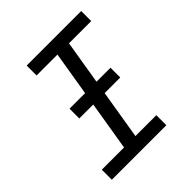

<svg xmlns="http://www.w3.org/2000/svg" viewBox="-200 -868 1001 1001"><g transform="rotate(-45 300.0 -367.5)"><path d="M50 0V-74H214L311 -662H157V-735H559V-661H395L298 -74H452V0ZM458 -346H156V-418H458Z"/></g></svg>

Font: Iosevka Curly Slab ExObl
Style: Regular
Weight: 400
Width: 7
Italic angle: -9°
Monospace: yes
Designer: Belleve Invis
Foundry: Belleve Invis
Version: Version 11.1.0; ttfautohint (v1.8.3)